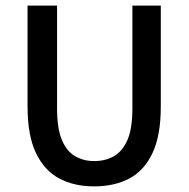

<svg xmlns="http://www.w3.org/2000/svg" viewBox="-20 -652 671 683"><path d="M315 11Q244 11 191 -17Q138 -45 108 -107.5Q78 -170 78 -273V-632H183V-266Q183 -195 200 -154.5Q217 -114 247 -96.5Q277 -79 315 -79Q355 -79 385.5 -96.5Q416 -114 433.5 -154.5Q451 -195 451 -266V-632H552V-273Q552 -170 522.5 -107.5Q493 -45 440 -17Q387 11 315 11Z"/></svg>

Font: Narnoor Medium
Style: Regular
Weight: 500
Designer: S. Sridhar Murthy
Foundry: SIL International
Version: Version 3.000